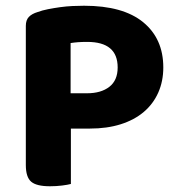

<svg xmlns="http://www.w3.org/2000/svg" viewBox="-20 -642 618 669"><path d="M227 -194V-1Q216 2 196 4.5Q176 7 154 7Q107 7 88.5 -9Q70 -25 70 -67V-552Q70 -572 80.5 -583Q91 -594 111 -600Q127 -606 147.5 -610Q168 -614 189.5 -617Q211 -620 232.5 -621Q254 -622 273 -622Q409 -622 479 -564.5Q549 -507 549 -407Q549 -359 531.5 -319.5Q514 -280 481 -252Q448 -224 400.5 -209Q353 -194 293 -194ZM283 -317Q332 -317 361 -339.5Q390 -362 390 -407Q390 -496 284 -496Q266 -496 252.5 -495Q239 -494 226 -492V-317Z"/></svg>

Font: Baloo 2 Latin
Style: Bold
Weight: 400
Designer: Sarang Kulkarni and Ek Type
Foundry: Ek Type
Version: Version 1.001